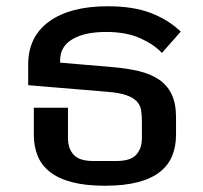

<svg xmlns="http://www.w3.org/2000/svg" viewBox="-20 -581 647 613"><path d="M315 12Q253 12 209.5 0.5Q166 -11 139 -32.5Q112 -54 100 -84Q88 -114 88 -150V-237H197V-140Q197 -107 215 -87Q233 -67 278 -67H352Q397 -67 415 -87Q433 -107 433 -140V-194Q433 -213 430.5 -229Q428 -245 417 -257Q406 -269 383.5 -277Q361 -285 322 -288L70 -309V-375Q70 -464 137 -512.5Q204 -561 324 -561Q407 -561 463 -539Q519 -517 557 -480L497 -412Q472 -439 427.5 -459Q383 -479 319 -479Q251 -479 211.5 -456Q172 -433 172 -388V-381L337 -367Q385 -363 423 -354Q461 -345 487.5 -327Q514 -309 528 -280Q542 -251 542 -206V-150Q542 -114 530 -84Q518 -54 491 -32.5Q464 -11 420.5 0.5Q377 12 315 12Z"/></svg>

Font: IBM Plex Sans Thai Looped Medium
Style: Regular
Weight: 500
Designer: Mike Abbink, Paul van der Laan, Pieter van Rosmalen, Ben Mitchell, Mark Frömberg
Foundry: Bold Monday
Version: Version 1.1